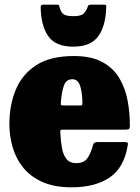

<svg xmlns="http://www.w3.org/2000/svg" viewBox="-20 -779 596 819"><path d="M20 -250Q20 -330 47 -395.8Q74 -461.5 134.2 -500.8Q194.5 -540 295 -540Q371 -540 418.2 -513.5Q465.5 -487 490.5 -443.2Q515.5 -399.5 524.8 -347.8Q534 -296 534 -245Q534 -233.5 531.2 -229.8Q528.5 -226 517 -226H249Q238.5 -226 237.8 -223.2Q237 -220.5 237.5 -211Q239 -175.5 244.5 -146.5Q250 -117.5 264 -100.2Q278 -83 305 -83Q336.5 -83 351.5 -102.5Q366.5 -122 377 -161Q380 -173 395 -173H511Q521.5 -173 524 -170.8Q526.5 -168.5 525 -160Q510 -64.5 448.2 -22.2Q386.5 20 285.5 20Q213 20 162.2 -2.2Q111.5 -24.5 80.2 -62.5Q49 -100.5 34.5 -149Q20 -197.5 20 -250ZM253 -329H318.5Q329 -329 330.2 -330.8Q331.5 -332.5 331.5 -342.5Q331 -384 321.8 -412.5Q312.5 -441 289 -441Q262.5 -441 253 -415Q243.5 -389 240 -347.5Q239 -336.5 239.5 -332.8Q240 -329 253 -329ZM292.5 -580Q217 -580 185.8 -624.8Q154.5 -669.5 153.5 -749.5Q153.5 -759 165 -759H224.5Q232.5 -759 233.5 -751Q236 -736 246 -723Q256 -710 292.5 -710Q327 -710 337.2 -721.5Q347.5 -733 352 -744.5Q354.5 -751.5 356.2 -755.2Q358 -759 367 -759H423Q431 -759 432.2 -756.8Q433.5 -754.5 433 -747Q431 -668.5 399 -624.2Q367 -580 292.5 -580Z"/></svg>

Font: Besley* Narrow Fatface
Style: Regular
Weight: 900
Width: 4
Designer: Owen Earl
Foundry: indestructible type*
Version: Version 3.000; ttfautohint (v1.8.3)